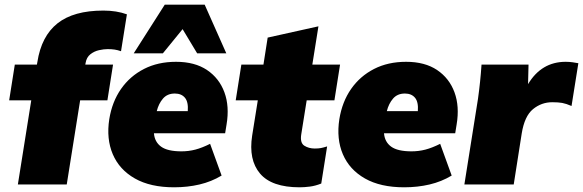

<svg xmlns="http://www.w3.org/2000/svg" viewBox="-20 -785 2481 817"><path d="M56 0 113 -358H19L43 -510H137L139 -521Q156 -631 224.5 -685.5Q293 -740 420 -740Q476 -740 520 -724L495 -567Q481 -572 468 -574Q455 -576 438 -576Q422 -576 401.5 -571.5Q381 -567 364.5 -554Q348 -541 344 -516L343 -510H461L437 -358H321L264 0Z M721 12Q620 12 554 -25.5Q488 -63 460 -128.5Q432 -194 445 -278Q457 -352 495 -406.5Q533 -461 592.5 -491.5Q652 -522 729 -522Q809 -522 861 -487Q913 -452 935 -392Q957 -332 944 -255L938 -218H635Q638 -181 665.5 -161Q693 -141 752 -141Q783 -141 811.5 -148.5Q840 -156 874 -173L923 -38Q880 -12 829 0Q778 12 721 12ZM724 -387Q692 -387 673.5 -365.5Q655 -344 647 -312H779Q782 -351 767 -369Q752 -387 724 -387ZM549 -558 681 -765H851L943 -558H819L757 -661L673 -558Z M1255 12Q1136 12 1086.5 -46.5Q1037 -105 1053 -208L1077 -358H983L1007 -510H1101L1119 -625L1335 -673L1309 -510H1427L1403 -358H1285L1262 -214Q1256 -177 1275 -165Q1294 -153 1319 -153Q1335 -153 1345.5 -155Q1356 -157 1372 -162L1347 -4Q1322 6 1298.5 9Q1275 12 1255 12Z M1700 12Q1599 12 1533 -25.5Q1467 -63 1439 -128.5Q1411 -194 1424 -278Q1436 -352 1474 -406.5Q1512 -461 1571.5 -491.5Q1631 -522 1708 -522Q1788 -522 1840 -487Q1892 -452 1914 -392Q1936 -332 1923 -255L1917 -218H1614Q1617 -181 1644.5 -161Q1672 -141 1731 -141Q1762 -141 1790.5 -148.5Q1819 -156 1853 -173L1902 -38Q1859 -12 1808 0Q1757 12 1700 12ZM1703 -387Q1671 -387 1652.5 -365.5Q1634 -344 1626 -312H1758Q1761 -351 1746 -369Q1731 -387 1703 -387Z M1956 0 2014 -365Q2024 -436 2029 -510H2229L2227 -427Q2284 -522 2387 -522Q2403 -522 2416.5 -520Q2430 -518 2441 -516L2412 -334Q2389 -344 2372.5 -347Q2356 -350 2330 -350Q2284 -350 2248 -320.5Q2212 -291 2200 -217L2166 0Z"/></svg>

Font: Mulish ExtraBlack
Style: Italic
Weight: 1000
Italic angle: -9°
Designer: Vernon Adams
Foundry: Vernon Adams
Version: Version 3.603; ttfautohint (v1.8.3)